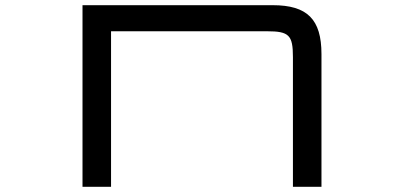

<svg xmlns="http://www.w3.org/2000/svg" viewBox="-20 -720 1546 740"><path d="M298 -700V0H408V-599.5H1009.5C1094 -599.5 1109 -584.5 1109 -500V0H1219V-511.5C1219 -645.5 1164.5 -700 1031 -700Z"/></svg>

Font: Melete
Style: Regular
Weight: 400
Width: 6
Designer: Sora Sagano
Foundry: DOT COLON
Version: Version 0.200;FEAKit 1.0